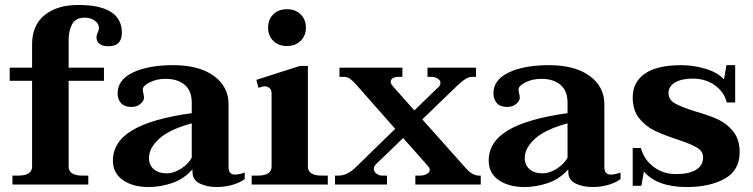

<svg xmlns="http://www.w3.org/2000/svg" viewBox="-20 -742 3026 772"><path d="M470 -610Q470 -556 416 -556Q394 -556 381 -565Q368 -574 368 -593Q368 -601 373 -611.5Q378 -622 378 -628Q378 -647 361 -659Q344 -671 320 -671Q285 -671 270.5 -645.5Q256 -620 256 -580V-470H398V-417H256V-72Q256 -54 270 -45Q284 -36 309 -36H335V0H30V-36H55Q81 -36 95 -45Q109 -54 109 -72V-417H19V-470H109V-564Q109 -640 159 -681Q209 -722 295 -722Q470 -722 470 -610Z M434 -96Q434 -172 512.5 -218.5Q591 -265 751 -287V-329Q751 -377 722.5 -401Q694 -425 646 -425Q610 -425 582 -411Q554 -397 554 -382Q554 -377 556.5 -366Q559 -355 559 -349Q559 -337 545 -324.5Q531 -312 508 -312Q480 -312 466.5 -327.5Q453 -343 453 -367Q453 -421 514.5 -450.5Q576 -480 677 -480Q780 -480 839.5 -437Q899 -394 899 -323V-73Q899 -55 905.5 -47.5Q912 -40 925 -40Q940 -40 964 -48V-22Q944 -7 914 1.5Q884 10 852 10Q811 10 782.5 -4.5Q754 -19 754 -51V-61Q719 -22 672 -6Q625 10 578 10Q514 10 474 -18Q434 -46 434 -96ZM751 -108V-246Q662 -222 620.5 -184.5Q579 -147 579 -107Q579 -78 598.5 -61.5Q618 -45 651 -45Q678 -45 707.5 -63.5Q737 -82 751 -108Z M1058 -631Q1058 -664 1079 -684.5Q1100 -705 1134 -705Q1168 -705 1189 -684Q1210 -663 1210 -631Q1210 -599 1189 -578Q1168 -557 1134 -557Q1100 -557 1079 -577.5Q1058 -598 1058 -631ZM992 -36H1018Q1044 -36 1058 -45Q1072 -54 1072 -72V-365Q1072 -381 1063.5 -388Q1055 -395 1043 -395Q1040 -395 1033.5 -393Q1027 -391 1019 -389L1011 -421L1186 -477H1218V-72Q1218 -54 1232 -45Q1246 -36 1272 -36H1298V0H992Z M1913 -36V0H1650V-36H1669Q1684 -36 1696 -42.5Q1708 -49 1708 -59Q1708 -66 1702 -73L1601 -187L1492 -82Q1483 -73 1483 -63Q1483 -52 1493.5 -44Q1504 -36 1516 -36H1536V0H1327V-36H1342Q1375 -36 1408 -67L1569 -224L1412 -402Q1398 -418 1387 -425.5Q1376 -433 1364 -433H1345V-470H1598V-433H1582Q1568 -433 1559.5 -427.5Q1551 -422 1551 -414Q1551 -405 1559 -396L1646 -298L1742 -391Q1751 -399 1751 -409Q1751 -419 1740 -426Q1729 -433 1716 -433H1699V-470H1894V-433H1880Q1865 -433 1851.5 -424.5Q1838 -416 1821 -400L1678 -262L1852 -67Q1879 -36 1905 -36Z M1945 -96Q1945 -172 2023.5 -218.5Q2102 -265 2262 -287V-329Q2262 -377 2233.5 -401Q2205 -425 2157 -425Q2121 -425 2093 -411Q2065 -397 2065 -382Q2065 -377 2067.5 -366Q2070 -355 2070 -349Q2070 -337 2056 -324.5Q2042 -312 2019 -312Q1991 -312 1977.5 -327.5Q1964 -343 1964 -367Q1964 -421 2025.5 -450.5Q2087 -480 2188 -480Q2291 -480 2350.5 -437Q2410 -394 2410 -323V-73Q2410 -55 2416.5 -47.5Q2423 -40 2436 -40Q2451 -40 2475 -48V-22Q2455 -7 2425 1.5Q2395 10 2363 10Q2322 10 2293.5 -4.5Q2265 -19 2265 -51V-61Q2230 -22 2183 -6Q2136 10 2089 10Q2025 10 1985 -18Q1945 -46 1945 -96ZM2262 -108V-246Q2173 -222 2131.5 -184.5Q2090 -147 2090 -107Q2090 -78 2109.5 -61.5Q2129 -45 2162 -45Q2189 -45 2218.5 -63.5Q2248 -82 2262 -108Z M2569 -52 2559 5H2524V-147H2557Q2569 -101 2607.5 -71.5Q2646 -42 2698 -42Q2749 -42 2778 -59Q2807 -76 2807 -110Q2807 -134 2782.5 -148.5Q2758 -163 2704 -181Q2649 -199 2612.5 -216.5Q2576 -234 2550 -266.5Q2524 -299 2524 -350Q2524 -412 2573 -446Q2622 -480 2720 -480Q2768 -480 2816.5 -465.5Q2865 -451 2891 -423L2901 -480H2936V-330H2902Q2892 -372 2854.5 -399Q2817 -426 2765 -426Q2721 -426 2694.5 -410.5Q2668 -395 2668 -368Q2668 -341 2693.5 -326.5Q2719 -312 2776 -294Q2832 -278 2867.5 -261.5Q2903 -245 2928.5 -213Q2954 -181 2954 -130Q2954 -57 2894 -23.5Q2834 10 2741 10Q2623 10 2569 -52Z"/></svg>

Font: Taviraj DemiBold
Style: Regular
Weight: 600
Designer: Katatrad Team
Foundry: CadsonDemak
Version: Version 1.030